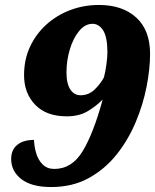

<svg xmlns="http://www.w3.org/2000/svg" viewBox="-20 -744 625 774"><path d="M186 10Q107 10 66 -22Q25 -54 25 -103Q25 -140 49.5 -160Q74 -180 117 -180Q118 -153 126 -126Q134 -99 152 -81Q170 -63 199 -63Q270 -63 313.5 -135Q357 -207 394 -343Q369 -317 334 -296Q299 -275 249 -275Q167 -275 122 -321.5Q77 -368 77 -441Q77 -504 101 -555.5Q125 -607 167 -645Q209 -683 263.5 -703.5Q318 -724 379 -724Q474 -724 529.5 -673Q585 -622 585 -527Q585 -467 571 -395Q557 -323 527 -251.5Q497 -180 450 -121Q403 -62 337.5 -26Q272 10 186 10ZM307 -360Q339 -361 362 -383.5Q385 -406 399 -432Q405 -455 409 -484.5Q413 -514 413 -533Q413 -594 396 -621Q379 -648 353 -648Q323 -648 299 -619Q275 -590 261.5 -545Q248 -500 248 -452Q248 -406 264 -382.5Q280 -359 307 -360Z"/></svg>

Font: Noto Serif Black
Style: Italic
Weight: 900
Italic angle: -12°
Designer: Monotype Design Team
Foundry: Monotype Imaging Inc.
Version: Version 2.013